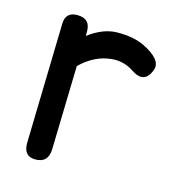

<svg xmlns="http://www.w3.org/2000/svg" viewBox="-88 -611 656 709"><g transform="rotate(15 240.0 -256.5)"><path d="M122.1 -534.2Q77.1 -534.2 76.2 -488.8L64.9 -32.2Q63.5 20 107.4 21Q158.7 22 160.2 -31.2L168.5 -351.6Q214.4 -397 269.5 -407.7Q326.2 -418.9 370.1 -389.2Q426.3 -351.1 447.8 -413.6Q460.9 -453.1 386.7 -490.2Q344.7 -511.2 279.8 -510.3Q226.6 -509.3 171.9 -467.8Q171.9 -477.1 171.9 -485.8Q171.9 -534.2 122.1 -534.2Z"/></g></svg>

Font: Comic Relief
Style: Regular
Weight: 400
Designer: Jeff Davis
Foundry: Loudifier
Version: Version 1.200; ttfautohint (v1.8.4.7-5d5b)